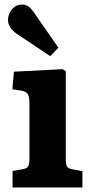

<svg xmlns="http://www.w3.org/2000/svg" viewBox="-20 -821 405 841"><path d="M35 0V-72L80 -80Q98 -83 103.5 -92.5Q109 -102 109 -129V-361Q109 -396 102.5 -408Q96 -420 73 -424L34 -430L41 -507L253 -518L268 -510V-127Q268 -102 273 -92.5Q278 -83 296 -80L341 -71V0ZM200 -575 52 -674Q15 -700 15 -734Q15 -747 21.5 -762.5Q28 -778 41.5 -789.5Q55 -801 77 -801Q91 -801 102 -794.5Q113 -788 126 -770L236 -612Z"/></svg>

Font: Literata
Style: Bold
Weight: 700
Designer: Latin by Veronika Burian and Jose Scaglione. Greek by Irene Vlachou. Cyrillic by Vera Evstafieva.
Foundry: TypeTogether
Version: Version 3.103; ttfautohint (v1.8.4.7-5d5b);gftools[0.9.29]